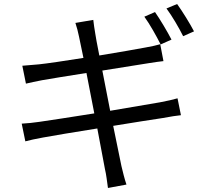

<svg xmlns="http://www.w3.org/2000/svg" viewBox="-20 -872 1040 955"><path d="M833 -675C812 -716 776 -776 751 -812L698 -789C725 -752 759 -691 779 -651ZM489 -521 721 -558C748 -562 778 -567 793 -568L777 -652C760 -647 734 -641 705 -636C663 -628 571 -612 474 -596C463 -653 455 -693 454 -704C450 -726 446 -755 444 -773L355 -758C362 -737 368 -715 373 -690C376 -678 384 -638 395 -584C301 -569 213 -556 174 -552C143 -549 116 -547 91 -545L109 -456C131 -461 157 -467 189 -473C228 -480 315 -494 410 -509L449 -308C335 -290 226 -273 176 -266C150 -262 112 -258 88 -257L106 -169C128 -175 156 -181 194 -188C243 -197 350 -215 464 -233C483 -134 498 -53 502 -31C509 -2 512 29 517 63L609 46C599 17 591 -17 584 -46C579 -68 563 -149 543 -246C642 -262 735 -277 790 -285C827 -292 859 -297 880 -299L863 -383C842 -377 813 -370 775 -363C725 -354 629 -338 528 -321ZM808 -830C836 -792 869 -736 891 -692L945 -716C926 -753 887 -816 861 -852Z"/></svg>

Font: Noto Sans CJK JP Regular
Style: Regular
Weight: 400
Designer: Ryoko NISHIZUKA (kana & ideographs); Paul D. Hunt (Latin, Greek & Cyrillic); Wenlong ZHANG (bopomofo); Sandoll Communica
Foundry: Adobe Systems Incorporated
Version: Version 1.001;PS 1.001;hotconv 1.0.78;makeotf.lib2.5.61930